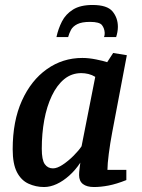

<svg xmlns="http://www.w3.org/2000/svg" viewBox="-20 -743 572 772"><path d="M157 9Q124 9 94.5 -4.5Q65 -18 48 -51Q31 -84 31 -143Q31 -256 68 -338Q105 -420 168.5 -465Q232 -510 311 -510Q337 -510 366.5 -504Q396 -498 411 -493L435 -530L490 -521L431 -210Q423 -168 417.5 -125.5Q412 -83 412 -60H488V-19Q448 -3 416.5 3Q385 9 358 9Q329 9 313.5 -3Q298 -15 298 -39Q298 -43 298.5 -51.5Q299 -60 300.5 -70.5Q302 -81 303 -89Q284 -60 259 -37.5Q234 -15 208 -3Q182 9 157 9ZM193 -66Q210 -66 232.5 -81Q255 -96 276 -117Q297 -138 308 -155L363 -434Q350 -442 335.5 -445.5Q321 -449 307 -449Q268 -449 238.5 -425Q209 -401 188.5 -358Q168 -315 158 -260.5Q148 -206 148 -145Q148 -100 160 -83Q172 -66 193 -66ZM207 -594Q214 -627 229 -656.5Q244 -686 273.5 -704.5Q303 -723 352 -723Q411 -723 432.5 -697Q454 -671 454 -635Q454 -625 452 -614Q450 -603 447 -594H398Q400 -598 400.5 -602.5Q401 -607 401 -611Q400 -629 390 -642Q380 -655 342 -655Q309 -655 291 -646Q273 -637 265.5 -623Q258 -609 254 -594Z"/></svg>

Font: Manuale SemiBold
Style: Italic
Weight: 600
Italic angle: -11°
Designer: Eduardo Tunni / Pablo Cosgaya
Foundry: Eduardo Tunni / Pablo Cosgaya
Version: Version 1.002